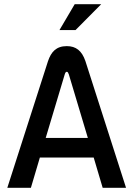

<svg xmlns="http://www.w3.org/2000/svg" viewBox="-20 -900 640 920"><path d="M210 -607 15 0H128L171 -145H429L472 0H584L389 -608C372 -657 344 -679 300 -679C249 -679 225 -651 210 -607ZM199 -239 290 -543C293 -553 296 -556 300 -556C305 -556 307 -551 310 -543L401 -239ZM265 -756H342L465 -880H338Z"/></svg>

Font: LT Wave Mono Medium
Style: Regular
Weight: 500
Designer: Daniel Lyons
Version: Version 2.5 (Glyphs App)